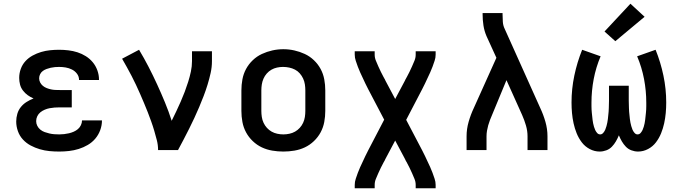

<svg xmlns="http://www.w3.org/2000/svg" viewBox="-20 -805 3640 1030"><path d="M298 8Q271 8 245 5.5Q219 3 193.5 -4.5Q168 -12 144.5 -24.5Q121 -37 103 -56.5Q85 -76 76 -101.5Q67 -127 67 -153Q67 -174 73 -194.5Q79 -215 92 -231Q105 -247 122.5 -258Q140 -269 160 -277Q143 -284 128.5 -294.5Q114 -305 103 -319.5Q92 -334 87.5 -351.5Q83 -369 83 -387Q83 -412 91.5 -435.5Q100 -459 116.5 -477Q133 -495 155 -507Q177 -519 200.5 -526Q224 -533 248.5 -535.5Q273 -538 297 -538Q322 -538 347 -535Q372 -532 395.5 -524.5Q419 -517 440.5 -503.5Q462 -490 478 -470.5Q494 -451 502.5 -427Q511 -403 511 -379Q511 -378 511 -377.5Q511 -377 511 -376H404Q404 -377 404 -377Q404 -377 404 -377Q404 -395 393 -409.5Q382 -424 366 -432Q350 -440 332.5 -443Q315 -446 297 -446Q286 -446 274.5 -445Q263 -444 252 -441.5Q241 -439 230 -435Q219 -431 210 -424.5Q201 -418 195.5 -407.5Q190 -397 190 -385Q190 -373 195.5 -362.5Q201 -352 210 -344.5Q219 -337 230.5 -332.5Q242 -328 253.5 -325.5Q265 -323 276.5 -322.5Q288 -322 300 -322H365V-229H300Q286 -229 272.5 -228Q259 -227 246 -224.5Q233 -222 220 -216.5Q207 -211 196.5 -202.5Q186 -194 180 -181.5Q174 -169 174 -155Q174 -155 174 -155Q174 -155 174 -155Q174 -142 180 -130Q186 -118 196.5 -109.5Q207 -101 219.5 -96.5Q232 -92 245 -89Q258 -86 271 -85Q284 -84 298 -84Q311 -84 324 -85.5Q337 -87 350 -90Q363 -93 375.5 -98.5Q388 -104 398 -112.5Q408 -121 414 -133.5Q420 -146 420 -159H527Q527 -159 527 -159Q527 -159 527 -159Q527 -132 517.5 -106.5Q508 -81 491 -61Q474 -41 451 -27.5Q428 -14 402.5 -6Q377 2 350.5 5Q324 8 298 8Z M828 0Q828 -27 821.5 -52.5Q815 -78 807.5 -103.5Q800 -129 791 -154Q782 -179 772.5 -203.5Q763 -228 752.5 -252.5Q742 -277 731.5 -301.5Q721 -326 709.5 -350Q698 -374 686 -397.5Q674 -421 661 -444Q648 -467 635 -490L726 -538Q753 -493 777 -446.5Q801 -400 823 -352Q845 -304 865 -255.5Q885 -207 901 -157Q914 -183 926 -208.5Q938 -234 949.5 -260Q961 -286 971 -312.5Q981 -339 989.5 -366Q998 -393 1004 -421Q1010 -449 1010 -477V-530H1117V-477Q1117 -445 1110 -413.5Q1103 -382 1093.5 -351Q1084 -320 1072.5 -290Q1061 -260 1048.5 -230.5Q1036 -201 1022.5 -172Q1009 -143 994.5 -114Q980 -85 965 -56.5Q950 -28 935 0Z M1500 8Q1470 8 1440.5 3Q1411 -2 1384.5 -14.5Q1358 -27 1336 -48Q1314 -69 1300 -95Q1286 -121 1280.5 -150.5Q1275 -180 1275 -210V-320Q1275 -350 1280.5 -379.5Q1286 -409 1300 -435Q1314 -461 1336 -482Q1358 -503 1385 -515.5Q1412 -528 1441 -534.5Q1470 -541 1500 -541Q1530 -541 1559 -534.5Q1588 -528 1615 -515.5Q1642 -503 1664 -482Q1686 -461 1700 -435Q1714 -409 1719.5 -379.5Q1725 -350 1725 -320V-210Q1725 -180 1719.5 -150.5Q1714 -121 1700 -95Q1686 -69 1664 -48Q1642 -27 1615.5 -14.5Q1589 -2 1559.5 3Q1530 8 1500 8ZM1500 -84Q1516 -84 1532.5 -87.5Q1549 -91 1563 -99Q1577 -107 1588 -119Q1599 -131 1606 -146Q1613 -161 1615.5 -177.5Q1618 -194 1618 -210V-320Q1618 -336 1615.5 -352.5Q1613 -369 1606 -384Q1599 -399 1588 -411.5Q1577 -424 1562.5 -431.5Q1548 -439 1531.5 -442.5Q1515 -446 1498 -446Q1482 -446 1466 -442.5Q1450 -439 1436 -431Q1422 -423 1411 -410.5Q1400 -398 1393.5 -383Q1387 -368 1384.5 -352Q1382 -336 1382 -320V-210Q1382 -194 1384.5 -177.5Q1387 -161 1394 -146Q1401 -131 1412 -119Q1423 -107 1437 -99Q1451 -91 1467.5 -87.5Q1484 -84 1500 -84Z M1883 205V187Q1883 170 1888.5 154Q1894 138 1899.5 122.5Q1905 107 1912 92Q1919 77 1926 62Q1933 47 1940 32Q1947 17 1955 2L2041 -163L1955 -327Q1947 -342 1940 -357Q1933 -372 1926 -387Q1919 -402 1912 -417Q1905 -432 1899.5 -447.5Q1894 -463 1888.5 -479Q1883 -495 1883 -512V-530H1990V-512Q1990 -495 1996.5 -479.5Q2003 -464 2009.5 -449Q2016 -434 2023.5 -419Q2031 -404 2039 -389L2040 -388Q2041 -386 2042 -383.5Q2043 -381 2045 -379V-378Q2046 -376 2047 -374Q2048 -372 2049 -370L2100 -274L2151 -370Q2152 -372 2153 -374Q2154 -376 2155 -378V-379Q2157 -381 2158 -383.5Q2159 -386 2160 -388L2161 -389Q2169 -404 2176.5 -419Q2184 -434 2190.5 -449Q2197 -464 2203.5 -479.5Q2210 -495 2210 -512V-530H2317V-512Q2317 -495 2311.5 -479Q2306 -463 2300.5 -447.5Q2295 -432 2288 -417Q2281 -402 2274 -387Q2267 -372 2260 -357Q2253 -342 2245 -327L2159 -162L2245 2Q2253 17 2260 32Q2267 47 2274 62Q2281 77 2288 92Q2295 107 2300.5 122.5Q2306 138 2311.5 154Q2317 170 2317 187V205H2210V187Q2210 170 2203.5 154.5Q2197 139 2190.5 124Q2184 109 2176.5 94Q2169 79 2161 64L2160 63Q2159 61 2158 58.5Q2157 56 2155 54V53Q2154 51 2153 49Q2152 47 2151 45L2100 -51L2049 45Q2048 47 2047 49Q2046 51 2045 53V54Q2043 56 2042 58.5Q2041 61 2040 63L2039 64Q2031 79 2023.5 94Q2016 109 2009.5 124Q2003 139 1996.5 154.5Q1990 170 1990 187V205Z M2483 0V-74Q2483 -113 2494 -151.5Q2505 -190 2522 -226L2643 -495L2590 -611Q2578 -639 2573.5 -668.5Q2569 -698 2569 -728V-735H2676V-728Q2676 -708 2677.5 -687.5Q2679 -667 2688 -649L2878 -226Q2895 -190 2906 -151.5Q2917 -113 2917 -74V0H2810V-74Q2810 -103 2801.5 -132Q2793 -161 2781 -188L2697 -375L2620 -189Q2614 -175 2608.5 -161Q2603 -147 2599 -132.5Q2595 -118 2592.5 -103.5Q2590 -89 2590 -74V0Z M3197 8Q3169 8 3143.5 -5.5Q3118 -19 3101 -41.5Q3084 -64 3073.5 -90Q3063 -116 3057 -143.5Q3051 -171 3048.5 -199Q3046 -227 3046 -255Q3046 -328 3061 -399.5Q3076 -471 3103 -538L3202 -503Q3177 -444 3165 -381Q3153 -318 3153 -254Q3153 -245 3153 -235.5Q3153 -226 3153.5 -217Q3154 -208 3155 -198.5Q3156 -189 3157 -180Q3158 -171 3159 -161.5Q3160 -152 3162 -143Q3164 -134 3166.5 -125Q3169 -116 3173 -107.5Q3177 -99 3183.5 -91.5Q3190 -84 3200 -84Q3209 -84 3216 -92Q3223 -100 3227 -109.5Q3231 -119 3233.5 -128.5Q3236 -138 3238 -147.5Q3240 -157 3241 -166.5Q3242 -176 3243 -186Q3244 -196 3245 -206Q3246 -216 3246 -225.5Q3246 -235 3246.5 -245Q3247 -255 3247 -265V-345H3353V-265Q3353 -255 3353.5 -245Q3354 -235 3354 -225.5Q3354 -216 3355 -206Q3356 -196 3357 -186Q3358 -176 3359 -166.5Q3360 -157 3362 -147.5Q3364 -138 3366.5 -128.5Q3369 -119 3373 -109.5Q3377 -100 3384 -92Q3391 -84 3400 -84Q3410 -84 3416.5 -91.5Q3423 -99 3427 -107.5Q3431 -116 3433.5 -125Q3436 -134 3438 -143Q3440 -152 3441 -161.5Q3442 -171 3443 -180Q3444 -189 3445 -198.5Q3446 -208 3446.5 -217Q3447 -226 3447 -235.5Q3447 -245 3447 -254Q3447 -318 3435 -381Q3423 -444 3398 -503L3497 -538Q3524 -471 3539 -399.5Q3554 -328 3554 -255Q3554 -227 3551.5 -199Q3549 -171 3543 -143.5Q3537 -116 3526.5 -90Q3516 -64 3499 -41.5Q3482 -19 3456.5 -5.5Q3431 8 3403 8Q3385 8 3367.5 1.5Q3350 -5 3337.5 -18Q3325 -31 3316 -46.5Q3307 -62 3300 -79Q3293 -62 3284 -46.5Q3275 -31 3262.5 -18Q3250 -5 3232.5 1.5Q3215 8 3197 8ZM3281 -584 3223 -636 3362 -785 3438 -715Z"/></svg>

Font: Iosevka Curly SmBdEx
Style: Regular
Weight: 600
Width: 7
Monospace: yes
Designer: Belleve Invis
Foundry: Belleve Invis
Version: Version 11.1.0; ttfautohint (v1.8.3)